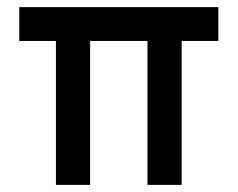

<svg xmlns="http://www.w3.org/2000/svg" viewBox="-20 -519 668 539"><path d="M137 0V-404H34V-499H593V-404H490V0H394V-404H233V0Z"/></svg>

Font: Maven Pro SemiBold
Style: Regular
Weight: 600
Designer: Joe Prince
Foundry: Joe Prince
Version: Version 2.103